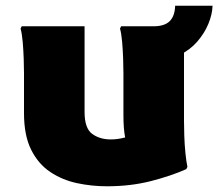

<svg xmlns="http://www.w3.org/2000/svg" viewBox="-20 -640 764 672"><path d="M354 12Q301 12 249.5 1Q198 -10 156 -38Q114 -66 89 -116Q64 -166 64 -244V-384Q64 -404 63 -434Q62 -464 59.5 -493Q57 -522 52 -540L56 -548H276V-248Q276 -191 302.5 -171.5Q329 -152 368 -152Q382 -152 394.5 -154Q407 -156 418 -159Q412 -189 412 -236V-384Q412 -404 411 -434Q410 -464 407.5 -493Q405 -522 400 -540L404 -548H624V-216Q624 -196 625 -165Q626 -134 629 -104Q632 -74 636 -56L632 -48Q578 -24 507.5 -6Q437 12 354 12ZM519 -429 517 -548Q556 -548 574 -566Q592 -584 593 -620H724Q723 -590 709.5 -557Q696 -524 670.5 -494.5Q645 -465 607.5 -447Q570 -429 519 -429Z"/></svg>

Font: Kufam Black
Style: Regular
Weight: 900
Designer: Wael Morcos, Artur Schmal
Foundry: Original Type
Version: Version 1.301; ttfautohint (v1.8.3)